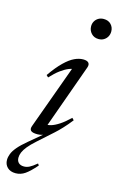

<svg xmlns="http://www.w3.org/2000/svg" viewBox="-197 -771 667 1082"><g transform="rotate(15 136.0 -230.0)"><path d="M208.5 -657Q208.5 -673 216 -686Q223.5 -699 236.8 -706.8Q250 -714.5 267.5 -714.5Q294.5 -714.5 310.2 -697.8Q326 -681 326 -657Q326 -640.5 318.8 -627.2Q311.5 -614 298.5 -605.8Q285.5 -597.5 267.5 -597.5Q241 -597.5 224.8 -615Q208.5 -632.5 208.5 -657ZM165 -25.5 78.5 52Q50.5 77 34.2 97Q18 117 11.2 133.5Q4.5 150 4.5 164.5Q4.5 184 15.8 194.5Q27 205 47 205Q62.5 205 78 197.5Q93.5 190 120 168L127 178Q91.5 219 66 236.5Q40.5 254 11 254Q-19.5 254 -37 237Q-54.5 220 -54.5 193.5Q-54.5 176.5 -47.2 157.8Q-40 139 -21 116.5Q-2 94 33.5 64.5L122.5 -10L123 -2.5Q109.5 4 97 7Q84.5 10 73 10Q45 10 35.2 1Q25.5 -8 32.5 -27L171.5 -409.5L184.5 -397.5Q169.5 -399 148.5 -390.8Q127.5 -382.5 102.2 -364Q77 -345.5 49 -315L37.5 -326Q74.5 -379 105.8 -409.2Q137 -439.5 163.8 -452Q190.5 -464.5 214.5 -464.5Q237 -464.5 245.8 -454.8Q254.5 -445 248.5 -427.5L109 -38.5L99.5 -57Q114 -53.5 134.8 -59.5Q155.5 -65.5 182 -82.8Q208.5 -100 240 -130.5L251 -119Q227 -88.5 205 -65Q183 -41.5 165 -25.5Z"/></g></svg>

Font: Newsreader 36pt
Style: Italic
Weight: 400
Italic angle: -17°
Designer: Hugues Gentile
Foundry: Production Type
Version: Version 1.003